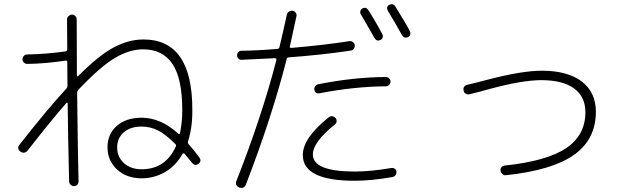

<svg xmlns="http://www.w3.org/2000/svg" viewBox="-20 -843 3040 913"><path d="M816.4 -147.5Q819.3 -153.3 811.5 -160.2Q765.6 -206.1 729.5 -223.6Q693.4 -241.2 653.3 -241.2Q600.6 -241.2 568.8 -213.9Q537.1 -186.5 537.1 -142.6Q537.1 -96.7 569.3 -67.4Q601.6 -38.1 653.3 -38.1Q767.6 -38.1 816.4 -147.5ZM874 -170.9Q872.1 -163.1 877 -157.2Q898.4 -133.8 927.7 -94.7Q940.4 -76.2 923.8 -64Q907.2 -51.8 892.6 -69.3Q883.8 -81.1 858.4 -111.3Q852.5 -117.2 847.7 -110.4Q814.5 -52.7 763.2 -23.9Q711.9 4.9 653.3 4.9Q582 4.9 536.6 -37.1Q491.2 -79.1 491.2 -142.6Q491.2 -206.1 535.6 -244.6Q580.1 -283.2 653.3 -283.2Q745.1 -283.2 828.1 -207Q834 -203.1 835.9 -210Q846.7 -261.7 846.7 -320.3Q846.7 -468.8 800.3 -538.6Q753.9 -608.4 660.2 -608.4Q595.7 -608.4 526.4 -567.4Q457 -526.4 351.6 -415Q346.7 -408.2 346.7 -402.3Q350.6 -80.1 353.5 18.6Q353.5 28.3 347.7 35.2Q341.8 42 332 42Q322.3 42 315.4 35.2Q308.6 28.3 308.6 17.6Q302.7 -222.7 301.8 -350.6Q301.8 -352.5 299.8 -354.5Q297.9 -356.4 295.9 -353.5Q230.5 -279.3 110.4 -126Q104.5 -118.2 94.7 -117.2Q85 -116.2 77.1 -122.1Q58.6 -136.7 72.3 -154.3Q206.1 -325.2 294.9 -420.9Q300.8 -426.8 300.8 -435.5Q300.8 -452.1 300.3 -490.2Q299.8 -528.3 299.8 -547.9Q299.8 -556.6 292 -554.7Q193.4 -540 109.4 -539.1Q100.6 -539.1 93.8 -545.4Q86.9 -551.8 86.9 -561Q86.9 -570.3 93.3 -577.1Q99.6 -584 109.4 -584Q203.1 -585.9 292 -598.6Q299.8 -600.6 299.8 -609.4Q299.8 -631.8 299.3 -678.2Q298.8 -724.6 298.8 -751Q298.8 -759.8 306.2 -766.6Q313.5 -773.4 322.3 -773.4Q332 -773.4 338.4 -766.6Q344.7 -759.8 344.7 -750Q344.7 -561.5 345.7 -483.4Q345.7 -481.4 347.7 -480Q349.6 -478.5 351.6 -481.4Q451.2 -581.1 522 -618.2Q592.8 -655.3 662.1 -655.3Q895.5 -655.3 894.5 -320.3Q895.5 -237.3 874 -170.9Z M1667 16.6Q1419.9 16.6 1419.9 -105.5Q1419.9 -186.5 1542 -284.2Q1558.6 -297.9 1575.2 -282.2Q1581.1 -276.4 1580.6 -266.6Q1580.1 -256.8 1573.2 -252Q1467.8 -167 1467.8 -108.4Q1467.8 -27.3 1667 -27.3Q1742.2 -27.3 1839.8 -43.9Q1848.6 -45.9 1856.4 -41Q1864.3 -36.1 1865.2 -26.9Q1866.2 -17.6 1860.8 -10.3Q1855.5 -2.9 1845.7 -1Q1744.1 16.6 1667 16.6ZM1761.7 -661.1Q1721.7 -731.4 1696.3 -774.4Q1691.4 -781.2 1693.4 -789.6Q1695.3 -797.9 1702.1 -801.8Q1719.7 -812.5 1731.4 -794.9Q1761.7 -749 1797.9 -680.7Q1801.8 -672.9 1799.8 -665Q1797.9 -657.2 1790 -653.3Q1771.5 -644.5 1761.7 -661.1ZM1831.1 -820.3Q1838.9 -824.2 1847.2 -822.3Q1855.5 -820.3 1860.4 -811.5Q1909.2 -732.4 1928.7 -696.3Q1932.6 -688.5 1930.7 -679.7Q1928.7 -670.9 1920.9 -667Q1903.3 -658.2 1891.6 -675.8Q1858.4 -735.4 1824.2 -792Q1814.5 -810.5 1831.1 -820.3ZM1474.6 -417Q1473.6 -425.8 1479 -433.1Q1484.4 -440.4 1493.2 -442.4Q1666 -476.6 1815.4 -476.6Q1824.2 -476.6 1830.6 -470.2Q1836.9 -463.9 1836.9 -455.1Q1836.9 -446.3 1830.6 -439.5Q1824.2 -432.6 1815.4 -432.6Q1665 -431.6 1499 -399.4Q1478.5 -395.5 1474.6 -417ZM1118.2 48.8Q1109.4 45.9 1104.5 37.6Q1099.6 29.3 1103.5 19.5Q1225.6 -291 1293.9 -556.6Q1295.9 -565.4 1288.1 -566.4Q1178.7 -560.5 1127.9 -558.6Q1119.1 -558.6 1113.3 -564.9Q1107.4 -571.3 1107.4 -580.1Q1107.4 -588.9 1113.3 -595.2Q1119.1 -601.6 1127.9 -601.6Q1203.1 -602.5 1297.9 -610.4Q1306.6 -610.4 1308.6 -618.2Q1331.1 -711.9 1343.8 -772.5Q1345.7 -782.2 1354 -787.6Q1362.3 -793 1372.1 -792Q1380.9 -790 1386.2 -782.7Q1391.6 -775.4 1389.6 -765.6Q1377.9 -709 1358.4 -622.1Q1356.4 -615.2 1365.2 -615.2Q1524.4 -628.9 1642.6 -647.5Q1651.4 -648.4 1658.7 -642.6Q1666 -636.7 1667 -627.9Q1668 -619.1 1662.6 -611.3Q1657.2 -603.5 1648.4 -602.5Q1504.9 -581.1 1352.5 -570.3Q1344.7 -570.3 1342.8 -560.5Q1272.5 -284.2 1149.4 34.2Q1140.6 55.7 1118.2 48.8Z M2211.9 -394.5Q2203.1 -392.6 2194.3 -397.9Q2185.5 -403.3 2184.6 -412.1Q2179.7 -434.6 2204.1 -440.4Q2223.6 -444.3 2297.9 -463.9Q2461.9 -506.8 2556.6 -506.8Q2678.7 -506.8 2746.1 -455.6Q2813.5 -404.3 2813.5 -311.5Q2813.5 -180.7 2710 -106.9Q2606.4 -33.2 2385.7 -9.8Q2376 -8.8 2369.1 -15.1Q2362.3 -21.5 2360.4 -31.2Q2358.4 -40 2364.3 -47.4Q2370.1 -54.7 2379.9 -55.7Q2581.1 -77.1 2672.4 -138.7Q2763.7 -200.2 2763.7 -309.6Q2763.7 -382.8 2710 -422.4Q2656.2 -461.9 2553.7 -461.9Q2462.9 -461.9 2304.7 -418.9Q2259.8 -406.2 2211.9 -394.5Z"/></svg>

Font: Rounded-X Mgen+ 2m light
Style: Regular
Weight: 200
Designer: [Source Han Sans]
Ryoko NISHIZUKA  (kana & ideographs); Paul D. Hunt (Latin, Greek & Cyrillic); Wenlong ZHANG  (bopomofo
Version: Version 1.059.20150602